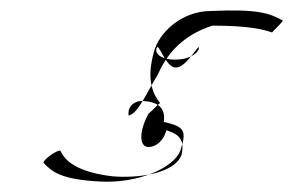

<svg xmlns="http://www.w3.org/2000/svg" viewBox="-20 -429 560 367"><path d="M63 -118C80 -100 97 -86 171 -82C244 -78 313 -108 325 -142C338 -181 331 -187 293 -196C297 -221 284 -236 248 -236C233 -234 223 -222 226 -208C245 -214 257 -246 282 -287C302 -333 336 -364 386 -380C459 -380 485 -372 500 -367C502 -370 524 -390 520 -390C495 -404 472 -412 383 -408C327 -408 283 -366 274 -329C260 -278 271 -251 286 -232C279 -227 271 -217 264 -212C245 -177 246 -148 264 -148C278 -148 293 -160 298 -180C324 -172 333 -161 327 -133C313 -96 241 -88 195 -92C127 -100 104 -122 96 -140C95 -146 64 -126 63 -118ZM279 -336C283 -352 296 -298 317 -300C337 -300 363 -351 360 -336C357 -325 339 -315 315 -315C292 -315 276 -324 279 -336Z"/></svg>

Font: pokerface
Style: oblique
Weight: 400
Version: Version 1